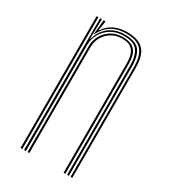

<svg xmlns="http://www.w3.org/2000/svg" viewBox="-155 -682 666 757"><g transform="rotate(30 178.0 -303.0)"><path d="M289.8 0V-497.5Q289.8 -522.2 285.2 -541.2Q280.8 -560.2 270.4 -573.2Q260 -586.2 242.1 -592.9Q224.2 -599.5 197.5 -599.5Q157.5 -599.5 130.2 -581.5Q103 -563.5 89.8 -533.8H87.8L94 -600H102V-593.2L96 -556.5H98Q115.8 -582.8 141.4 -594.4Q167 -606 198.2 -606Q221.2 -606 238.1 -601.4Q255 -596.8 266.4 -587.9Q277.8 -579 284.6 -565.9Q291.5 -552.8 294.5 -535.6Q297.5 -518.5 297.5 -497.5V0ZM62 0V-600H70V0ZM94 0V-484.5Q94 -507.2 105.8 -529.2Q117.5 -551.2 139.9 -565.9Q162.2 -580.5 194 -580.5Q214.8 -580.5 228.6 -575Q242.5 -569.5 250.6 -558.9Q258.8 -548.2 262.2 -532.9Q265.8 -517.5 265.8 -497.5V0H257.8V-497.5Q257.8 -522.2 252 -539.2Q246.2 -556.2 232.4 -565.1Q218.5 -574 193.5 -574Q166.5 -574 145.9 -561.1Q125.2 -548.2 113.6 -527.8Q102 -507.2 102 -484.5V0ZM78 0V-600H86L84 -510.2H86Q95 -547 123.4 -570.1Q151.8 -593.2 195.8 -593.2Q245.8 -593.2 263.8 -568.5Q281.8 -543.8 281.8 -497.5V0H273.8V-497.5Q273.8 -540.8 257.1 -563.8Q240.5 -586.8 195 -586.8Q160.5 -586.8 136.2 -571.6Q112 -556.5 99.2 -533Q86.5 -509.5 86.5 -484.5V0Z"/></g></svg>

Font: Big Shoulders Inline Text Thin
Style: Regular
Weight: 100
Designer: Patric King
Foundry: XO Type Co
Version: Version 2.002